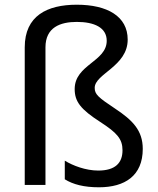

<svg xmlns="http://www.w3.org/2000/svg" viewBox="-20 -785 671 815"><path d="M522 -617C522 -716 435 -765 306 -765C180 -765 85 -718 85 -584V0H173V-584C173 -669 236 -692 306 -692C380 -692 433 -668 433 -612C433 -523 297 -511 297 -407C297 -354 322 -321 406 -267C477 -221 500 -195 500 -147C500 -94 470 -61 397 -61C344 -61 289 -82 255 -103V-24C290 -2 337 10 400 10C510 10 586 -39 586 -153C586 -232 542 -275 470 -323C396 -372 382 -385 382 -412C382 -472 522 -503 522 -617Z"/></svg>

Font: Noto Sans Cypriot
Style: Regular
Weight: 400
Designer: Monotype Design Team
Foundry: Monotype Imaging Inc.
Version: Version 2.002